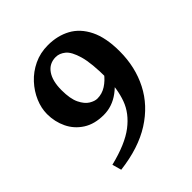

<svg xmlns="http://www.w3.org/2000/svg" viewBox="-175 -719 856 856"><g transform="rotate(-45 253.0 -291.0)"><path d="M468.8 -356.9Q468.8 -258.3 427.7 -178Q386.7 -97.7 304.9 -45.7Q223.1 6.3 100.1 21L87.9 -22.5Q192.9 -48.3 247.8 -90.3Q302.7 -132.3 323 -188.5Q343.3 -244.6 343.3 -312.5Q343.3 -408.2 329.1 -457.3Q314.9 -506.3 293.5 -523.7Q272 -541 249 -541Q208 -541 185.3 -508.5Q162.6 -476.1 162.6 -418Q162.6 -363.3 177.5 -333Q192.4 -302.7 212.6 -290.5Q232.9 -278.3 249.5 -278.3Q279.3 -278.3 304.7 -294.7Q330.1 -311 349.4 -336.9Q368.7 -362.8 381.3 -390.1L387.7 -324.2Q362.3 -273.9 316.9 -240.2Q271.5 -206.5 217.8 -206.5Q160.2 -206.5 120.8 -231.7Q81.5 -256.8 61.5 -298.3Q41.5 -339.8 41.5 -388.2Q41.5 -425.3 57.6 -463.1Q73.7 -501 103 -532.7Q132.3 -564.5 172.6 -583.7Q212.9 -603 261.7 -603Q321.8 -603 368.4 -577.6Q415 -552.2 441.9 -497.8Q468.8 -443.4 468.8 -356.9Z"/></g></svg>

Font: Gentium Plus
Style: Bold
Weight: 700
Designer: Victor Gaultney, Annie Olsen, Iska Routamaa, Becca Hirsbrunner
Foundry: SIL International
Version: Version 6.101